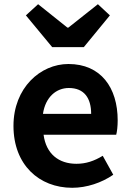

<svg xmlns="http://www.w3.org/2000/svg" viewBox="-20 -878 621 912"><path d="M323 14C392 14 463 -10 518 -48L468 -138C427 -113 388 -100 343 -100C259 -100 199 -147 187 -238H532C536 -252 539 -279 539 -306C539 -462 459 -574 305 -574C172 -574 44 -461 44 -280C44 -95 166 14 323 14ZM184 -337C196 -418 248 -460 307 -460C380 -460 413 -412 413 -337ZM228 -654H378L502 -805L445 -858L305 -747H300L161 -858L103 -805Z"/></svg>

Font: Noto Sans Mono CJK HK
Style: Bold
Weight: 700
Designer: Ryoko NISHIZUKA 西塚涼子 (kana, bopomofo & ideographs); Paul D. Hunt (Latin, Greek & Cyrillic); Sandoll Communications 산돌커뮤니
Foundry: Adobe
Version: Version 2.004;hotconv 1.0.118;makeotfexe 2.5.65603